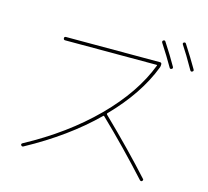

<svg xmlns="http://www.w3.org/2000/svg" viewBox="-119 -981 1239 1142"><g transform="rotate(15 500.0 -410.0)"><path d="M114.3 3.9Q105.5 8.8 99.6 0Q94.7 -7.8 105.5 -13.7Q347.7 -144.5 518.1 -315.4Q688.5 -486.3 756.8 -666Q758.8 -669.9 753.9 -669.9H190.4Q180.7 -669.9 180.2 -680.2Q179.7 -690.4 190.4 -690.4H769.5Q779.3 -690.4 779.8 -680.2Q780.3 -669.9 777.3 -661.1Q710 -484.4 545.9 -316.4Q542 -312.5 545.9 -307.6Q723.6 -134.8 850.6 5.9Q857.4 11.7 849.6 19.5Q843.8 25.4 835.9 18.6Q686.5 -145.5 532.2 -293.9Q528.3 -297.9 525.4 -293.9Q358.4 -128.9 114.3 3.9ZM833 -673.8Q799.8 -732.4 752 -805.7Q747.1 -814.5 754.9 -820.3Q763.7 -825.2 768.6 -817.4Q815.4 -746.1 850.6 -683.6Q855.5 -674.8 846.7 -669.9Q837.9 -665 833 -673.8ZM956.1 -690.4Q906.2 -778.3 874 -826.2Q868.2 -835 876 -839.8Q884.8 -844.7 889.6 -836.9Q937.5 -762.7 973.6 -700.2Q978.5 -691.4 969.7 -686.5Q960.9 -681.6 956.1 -690.4Z"/></g></svg>

Font: Rounded Mgen+ 1mn thin
Style: Regular
Weight: 100
Designer: [Source Han Sans]
Ryoko NISHIZUKA  (kana & ideographs); Paul D. Hunt (Latin, Greek & Cyrillic); Wenlong ZHANG  (bopomofo
Version: Version 1.059.20150602